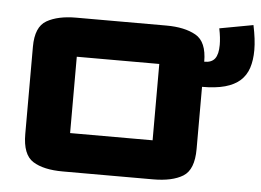

<svg xmlns="http://www.w3.org/2000/svg" viewBox="-52 -812 1209 888"><g transform="rotate(5 552.0 -368.5)"><path d="M82.1 -555.5Q82.1 -648.3 133.7 -677.6Q185.3 -707 270 -707H688.6Q773.6 -707 825.5 -677.6Q877.5 -648.3 877.5 -555.5V-150.5Q877.5 -54.2 827.9 -23.6Q778.3 7 688.6 7H270Q180.3 7 131.2 -23.9Q82.1 -54.7 82.1 -150.5ZM288.3 -527.2V-172.8Q288.3 -172.8 288.3 -172.8Q288.3 -172.8 288.3 -172.8H671.3Q671.3 -172.8 671.3 -172.8Q671.3 -172.8 671.3 -172.8V-527.2Q671.3 -527.2 671.3 -527.2Q671.3 -527.2 671.3 -527.2H288.3Q288.3 -527.2 288.3 -527.2Q288.3 -527.2 288.3 -527.2ZM877.5 -439V-555.5Q911.9 -555.5 927 -575.7Q942.2 -595.9 942.2 -639.5Q942.2 -655.3 940.1 -674.1Q938 -692.9 933.4 -715.5L1089.6 -744.3Q1096.6 -710.9 1100.1 -682.6Q1103.6 -654.2 1103.6 -629.4Q1103.6 -582 1091.9 -546.4Q1080.2 -510.8 1053.7 -486.9Q1027.1 -463.1 983.9 -451Q940.6 -439 877.5 -439Z"/></g></svg>

Font: Science Gothic
Style: Regular
Weight: 400
Designer: Thomas Phinney, Vassil Kateliev, Brandon Buerkle
Foundry: Font Detective LLC
Version: Version 1.018